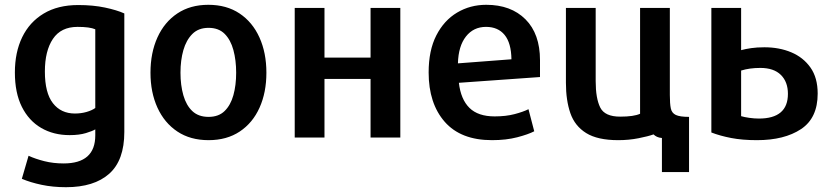

<svg xmlns="http://www.w3.org/2000/svg" viewBox="-20 -567 3467 800"><path d="M498 -17V-511Q467 -525 417.5 -535.5Q368 -546 306 -546Q221 -546 162 -510.5Q103 -475 72.5 -412Q42 -349 42 -265Q42 -180 71 -122Q100 -64 151.5 -34Q203 -4 270 -4Q310 -4 338 -12.5Q366 -21 377 -28V-3Q377 114 245 114Q202 114 164.5 104.5Q127 95 99 82L71 178Q106 193 153 203Q200 213 255 213Q372 213 435 157Q498 101 498 -17ZM377 -117Q363 -107 340.5 -100.5Q318 -94 292 -94Q234 -94 200.5 -137Q167 -180 167 -269Q167 -355 200.5 -405Q234 -455 303 -455Q354 -455 377 -445Z M1090 -264Q1090 -347 1061 -411Q1032 -475 978 -511Q924 -547 848 -547Q773 -547 719 -511Q665 -475 636 -411Q607 -347 607 -264Q607 -182 636 -118.5Q665 -55 719 -19Q773 17 849 17Q925 17 979 -19Q1033 -55 1061.5 -118.5Q1090 -182 1090 -264ZM964 -264Q964 -212 952.5 -170.5Q941 -129 916 -104.5Q891 -80 849 -80Q807 -80 781.5 -104Q756 -128 744 -170Q732 -212 732 -264Q732 -316 744 -358Q756 -400 781.5 -425.5Q807 -451 849 -451Q891 -451 916 -426Q941 -401 952.5 -358.5Q964 -316 964 -264Z M1648 -534H1524V-327H1332V-534H1208V6H1332V-238H1524V6H1648Z M2230 -246V-316Q2230 -426 2169.5 -486.5Q2109 -547 2006 -547Q1939 -547 1884.5 -514.5Q1830 -482 1798 -419.5Q1766 -357 1766 -265Q1766 -136 1833 -59.5Q1900 17 2030 17Q2089 17 2135 5Q2181 -7 2206 -20L2182 -112Q2160 -101 2124 -91.5Q2088 -82 2041 -82Q1972 -82 1936 -117.5Q1900 -153 1892 -222ZM2111 -320 1888 -303Q1890 -375 1921.5 -415Q1953 -455 2005 -455Q2055 -455 2082.5 -421.5Q2110 -388 2111 -320Z M2771 -534H2647V-93Q2621 -81 2564 -81Q2500 -81 2481 -119Q2462 -157 2462 -229V-534H2338V-222Q2338 -149 2356.5 -95.5Q2375 -42 2422.5 -12.5Q2470 17 2556 17Q2600 17 2640.5 9Q2681 1 2703 -7Q2709 -1 2717.5 3Q2726 7 2738 8V150H2851V-80Q2813 -80 2796 -88Q2779 -96 2775 -115.5Q2771 -135 2771 -171Z M2944 -534V-15Q2980 -1 3026.5 8Q3073 17 3134 17Q3248 17 3317.5 -29Q3387 -75 3387 -177Q3387 -243 3357 -285.5Q3327 -328 3277 -349Q3227 -370 3165 -370Q3134 -370 3110 -366.5Q3086 -363 3068 -358V-534ZM3263 -176Q3263 -73 3142 -73Q3123 -73 3102 -76Q3081 -79 3068 -83V-273Q3103 -284 3148 -284Q3204 -284 3233.5 -255Q3263 -226 3263 -176Z"/></svg>

Font: Repo DemiBold
Style: Regular
Weight: 600
Designer: Stefan Peev
Foundry: Context Ltd
Version: Version 1.502